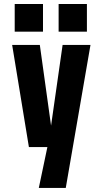

<svg xmlns="http://www.w3.org/2000/svg" viewBox="-20 -720 490 940"><path d="M170 200 212 0H121.5L39.5 -500H175L230 -105L286.5 -500H423L302 200ZM52 -700.5H190.5V-565H52ZM267 -700.5H405.5V-565H267Z"/></svg>

Font: Trispace Condensed SemiBold
Style: Regular
Weight: 600
Width: 3
Designer: Tyler Finck
Foundry: Etcetera Type Company
Version: Version 1.210; ttfautohint (v1.8.3)